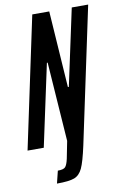

<svg xmlns="http://www.w3.org/2000/svg" viewBox="-102 -743 632 991"><g transform="rotate(-10 213.5 -247.0)"><path d="M186 77 204 -14 175 -429H171L79 0H-6L140 -688H229L256 -287H261L347 -688H433L282 24Q264 107 248.5 140Q233 173 205.5 183.5Q178 194 114 194L130 129Q160 129 169.5 118.5Q179 108 186 77Z"/></g></svg>

Font: Saira Ultra Condensed SemiBold
Style: Italic
Weight: 600
Width: 1
Italic angle: -12°
Designer: Hector Gatti with collaboration of the Omnibus-Type team
Foundry: Omnibus-Type
Version: Version 1.001; ttfautohint (v1.8)